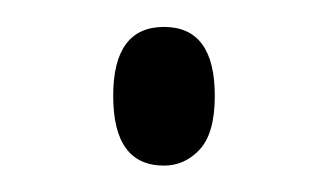

<svg xmlns="http://www.w3.org/2000/svg" viewBox="-20 -424 246 144"><path d="M64.9 -352.1Q64.9 -403.8 103 -403.8Q141.1 -403.8 141.1 -352.1Q141.1 -324.2 129.9 -312Q118.7 -299.8 103 -299.8Q64.9 -299.8 64.9 -352.1Z"/></svg>

Font: TypoPRO Open Sans Condensed
Style: Regular
Weight: 300
Width: 3
Foundry: Ascender Corporation
Version: Version 1.10